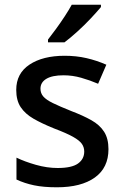

<svg xmlns="http://www.w3.org/2000/svg" viewBox="-20 -786 524 816"><path d="M441 -152Q441 -73 383 -31.5Q325 10 222 10Q165 10 124.5 1.5Q84 -7 50 -23V-116Q85 -99 132.5 -85.5Q180 -72 225 -72Q285 -72 311.5 -91Q338 -110 338 -142Q338 -160 328 -174.5Q318 -189 290.5 -204.5Q263 -220 210 -240Q158 -261 122.5 -281.5Q87 -302 68 -330.5Q49 -359 49 -404Q49 -474 105.5 -511.5Q162 -549 255 -549Q304 -549 347.5 -539Q391 -529 432 -511L397 -430Q362 -445 325 -455.5Q288 -466 250 -466Q202 -466 177 -451Q152 -436 152 -409Q152 -390 164 -376Q176 -362 204.5 -348Q233 -334 283 -314Q333 -295 368.5 -275Q404 -255 422.5 -226Q441 -197 441 -152ZM409 -756Q394 -738 367 -709Q340 -680 309 -652Q278 -624 254 -606H184V-618Q199 -637 218 -663Q237 -689 255 -716.5Q273 -744 285 -766H409Z"/></svg>

Font: Noto Sans Tamil Medium
Style: Regular
Weight: 500
Designer: Jelle Bosma - Monotype Design Team
Foundry: Monotype Imaging Inc.
Version: Version 2.004; ttfautohint (v1.8.4.7-5d5b)